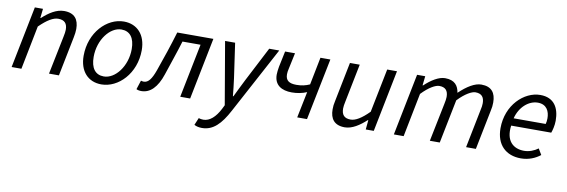

<svg xmlns="http://www.w3.org/2000/svg" viewBox="-52 -888 4390 1487"><g transform="rotate(10 2143.0 -144.5)"><path d="M31 0H108L176 -344C237 -404 284 -431 322 -431C372 -431 394 -406 394 -357C394 -340 391 -326 386 -300L325 0H403L465 -310C470 -337 473 -354 473 -377C473 -452 439 -498 357 -498C297 -498 240 -461 188 -413H184L192 -486H128Z M738 12C871 12 1001 -119 1001 -303C1001 -424 932 -498 827 -498C694 -498 565 -367 565 -183C565 -62 633 12 738 12ZM746 -52C679 -52 643 -100 643 -188C643 -324 730 -434 819 -434C886 -434 923 -386 923 -298C923 -163 836 -52 746 -52Z M1052 9C1121 9 1175 -44 1210 -150C1240 -242 1272 -331 1300 -424H1442L1357 0H1435L1532 -486H1248C1216 -379 1181 -275 1144 -171C1118 -98 1093 -66 1058 -66C1049 -66 1042 -68 1036 -70L1013 1C1023 6 1035 9 1052 9Z M1564 209C1651 209 1711 148 1770 36L2050 -486H1971L1831 -215C1808 -171 1784 -119 1762 -75H1758C1753 -118 1749 -171 1742 -215L1703 -486H1624L1708 5L1692 37C1658 103 1614 144 1564 144C1550 144 1538 142 1527 138L1503 195C1520 205 1542 209 1564 209Z M2277 0H2354L2452 -486H2374L2331 -269C2298 -254 2266 -247 2226 -247C2170 -247 2141 -266 2141 -315C2141 -328 2143 -343 2147 -359L2174 -486H2096L2070 -362C2066 -338 2063 -316 2063 -299C2063 -216 2122 -183 2201 -183C2243 -183 2284 -191 2319 -206Z M2652 12C2710 12 2768 -27 2819 -74H2823L2816 0H2879L2976 -486H2899L2830 -142C2771 -82 2724 -55 2687 -55C2637 -55 2615 -80 2615 -130C2615 -147 2618 -161 2623 -186L2683 -486H2606L2544 -176C2538 -150 2536 -132 2536 -109C2536 -35 2570 12 2652 12Z M3037 0H3114L3182 -344C3239 -404 3290 -431 3319 -431C3367 -431 3389 -406 3389 -357C3389 -340 3386 -326 3381 -300L3320 0H3398L3467 -344C3524 -404 3575 -431 3603 -431C3651 -431 3673 -406 3673 -357C3673 -340 3671 -326 3665 -300L3605 0H3682L3744 -310C3750 -337 3752 -354 3752 -377C3752 -452 3719 -498 3638 -498C3587 -498 3528 -462 3466 -403C3458 -456 3430 -498 3353 -498C3303 -498 3245 -461 3194 -413H3190L3198 -486H3134Z M4037 12C4099 12 4151 -11 4189 -41L4161 -88C4131 -66 4093 -50 4051 -50C3968 -50 3903 -102 3920 -225H4235C4242 -243 4253 -283 4253 -322C4253 -422 4211 -498 4102 -498C3975 -498 3842 -374 3842 -191C3842 -61 3919 12 4037 12ZM3929 -284C3952 -376 4022 -436 4093 -436C4163 -436 4187 -384 4187 -329C4187 -312 4185 -298 4181 -284Z"/></g></svg>

Font: Source Sans Pro
Style: Italic
Weight: 400
Italic angle: -11°
Designer: Paul D. Hunt
Foundry: Adobe Systems Incorporated
Version: Version 3.006;hotconv 1.0.111;makeotfexe 2.5.65597